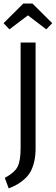

<svg xmlns="http://www.w3.org/2000/svg" viewBox="-25 -927 313 1078"><path d="M27.8 -762.2 -4.9 -796.9 106 -907.2H157.2L268.1 -796.9L234.9 -762.2L131.8 -840.8ZM174.8 -688V-94.2Q174.8 -54.2 167.7 -22.2Q160.6 9.8 148.4 33Q136.2 56.2 116.7 74.7Q97.2 93.3 75.4 106.2Q53.7 119.1 23.9 130.9L2 71.8Q57.1 42 74 8.8Q90.8 -24.4 90.8 -98.1V-688Z"/></svg>

Font: Fira Sans Compressed Book
Style: Regular
Weight: 350
Width: 1
Designer: Carrois Corporate & Edenspiekermann AG
Foundry: Carrois Corporate GbR & Edenspiekermann AG
Version: Version 4.203;PS 004.203;hotconv 1.0.88;makeotf.lib2.5.64775